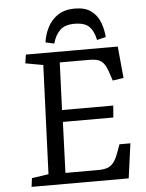

<svg xmlns="http://www.w3.org/2000/svg" viewBox="-61 -968 770 1016"><g transform="rotate(-5 324.5 -460.0)"><path d="M183 -637 89 -654 96 -700H584L600 -532L542 -523L530 -559Q519 -594 506.5 -612Q494 -630 475.5 -636.5Q457 -643 425 -643H271L261 -391H533L528 -328H260L250 -58H423Q451 -58 470.5 -64Q490 -70 505 -88Q520 -106 533 -143L548 -184H606L581 0H65L71 -46L160 -59ZM478 -744Q468 -793 443.5 -816.5Q419 -840 366 -840Q315 -840 288.5 -814Q262 -788 251 -745L205 -755Q210 -795 229 -833Q248 -871 283.5 -895.5Q319 -920 375 -920Q429 -920 460.5 -897Q492 -874 507 -836.5Q522 -799 525 -756Z"/></g></svg>

Font: Literata 7pt
Style: Italic
Weight: 400
Italic angle: -2°
Designer: Latin by Veronika Burian and Jose Scaglione. Greek by Irene Vlachou. Cyrillic by Vera Evstafieva
Foundry: TypeTogether
Version: Version 3.002